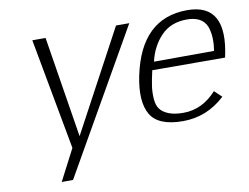

<svg xmlns="http://www.w3.org/2000/svg" viewBox="-79 -645 1255 969"><g transform="rotate(-10 548.0 -160.0)"><path d="M245 52 140 -518H208L291 0L569 -518H637L220 212H162Z M726 -305 1034 -306Q1046 -380 1027 -431Q1004 -486 926 -486Q844 -486 794 -434.5Q744 -383 726 -305ZM828 -25Q925 -25 998 -106Q1033 -73 1035 -71Q942 16 819 16Q693 16 653.5 -51Q614 -118 640 -247Q699 -532 936 -532Q1143 -532 1083 -263L710 -264Q699 -216 694.5 -184.5Q690 -153 692.5 -120Q695 -87 709 -68Q723 -49 752.5 -37Q782 -25 828 -25Z"/></g></svg>

Font: Afta sans
Style: Italic
Weight: 400
Italic angle: -12°
Designer: par.qink
Foundry: Oriol Esparraguera Font
Version: Version 1.000